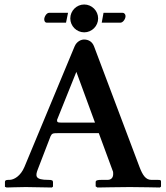

<svg xmlns="http://www.w3.org/2000/svg" viewBox="-20 -834 739 855"><path d="M148 -79 205 -227C211 -240 216 -241 236 -241H420L482 -73C484 -70 484 -64 484 -59C484 -44 476 -33 459 -33H432C414 -33 406 -31 406 -23V-4L414 1C414 1 522 -1 558 -1C596 -1 692 1 692 1L697 -3V-23C697 -31 697 -33 682 -33H654C629 -33 615 -54 601 -91L399 -627C391 -648 375 -658 354 -658C343 -658 322 -651 312 -627L89 -91C72 -50 42 -33 22 -33C10 -33 2 -33 2 -23V-2L10 1C10 1 70 -1 95 -1C119 -1 211 1 211 1L216 -3V-23C216 -31 211 -33 195 -33C136 -33 137 -50 148 -79ZM253 -288C235 -288 234 -291 234 -300L320 -514L403 -288ZM293 -752C293 -718 321 -690 355 -690C389 -690 417 -718 417 -752C417 -786 389 -814 355 -814C321 -814 293 -786 293 -752ZM441 -777 433 -733H516C528 -733 539 -750 539 -762C539 -769 535 -777 525 -777ZM274 -733 283 -777H199C187 -777 177 -759 177 -748C177 -741 180 -733 189 -733Z"/></svg>

Font: Libertinus Serif Semibold
Style: Regular
Weight: 600
Designer: Philipp H. Poll, Khaled Hosny
Foundry: Caleb Maclennan
Version: Version 7.050;RELEASE